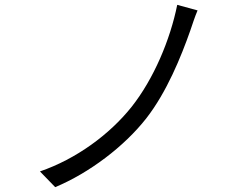

<svg xmlns="http://www.w3.org/2000/svg" viewBox="-20 -760 1040 793"><path d="M796 -717 712 -740C683 -596 615 -434 523 -318C432 -204 294 -103 145 -52L208 13C349 -46 493 -155 584 -271C669 -380 728 -526 766 -634C774 -657 785 -692 796 -717Z"/></svg>

Font: Genne Gothic Normal
Style: Regular
Weight: 350
Designer: Ryoko NISHIZUKA (kana & ideographs); Paul D. Hunt (Latin, Greek & Cyrillic); Wenlong ZHANG (bopomofo); Sandoll Communica
Foundry: Adobe Systems Incorporated
Version: Version 1.004;PS 1.004;hotconv 16.6.51;makeotf.lib2.5.65220